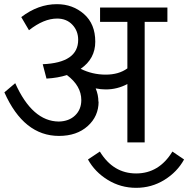

<svg xmlns="http://www.w3.org/2000/svg" viewBox="-20 -682 903 921"><path d="M452 -194 453 -195Q453 -124 400.5 -77Q348 -30 263 -30Q94 -30 1 -239L53 -283Q135 -100 262 -99Q311 -100 340.5 -128.5Q370 -157 370 -202Q370 -270 301 -322Q257 -308 203 -305L185 -374Q355 -381 355 -491Q355 -534 327 -563.5Q299 -593 254 -593Q190 -593 119 -537L82 -600Q163 -662 253 -662Q329 -662 383 -614.5Q437 -567 437 -482Q437 -400 367 -352Q423 -324 487 -324Q550 -324 591 -354V-577H460V-646H783V-577H674V1H591V-279Q543 -253 487 -253Q464 -253 439 -258Q452 -227 452 -194ZM807 45 863 83Q830 143 768.5 181Q707 219 633 219Q559 219 497 181Q435 143 402 83L459 45Q523 150 633 150Q743 150 807 45Z"/></svg>

Font: Martel Sans
Style: Regular
Weight: 400
Designer: Dan Reynolds and Mathieu Réguer
Foundry: Dan Reynolds and Mathieu Réguer
Version: Version 1.001;PS 001.001;hotconv 1.0.70;makeotf.lib2.5.58329